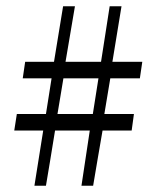

<svg xmlns="http://www.w3.org/2000/svg" viewBox="-20 -612 505 618"><path d="M165 -245.1H278.8L296.9 -359.9H184.1Q182.6 -349.6 174.6 -302.5Q166.5 -255.4 165 -245.1ZM430.2 -359.9H335L315.9 -245.1H411.1L403.8 -191.9H310.1Q307.1 -174.8 294.4 -100.6Q281.7 -26.4 279.8 -14.2H242.2L269 -191.9H157.2Q154.3 -173.3 141.4 -95Q128.4 -16.6 127.9 -14.2H90.8L119.1 -191.9H25.9L34.2 -245.1H127.9Q129.4 -255.4 137 -302.7Q144.5 -350.1 146 -359.9H53.2L61 -413.1H153.8L183.1 -591.8H221.2L190.9 -413.1H305.2Q307.6 -427.7 319.1 -502.2Q330.6 -576.7 333 -591.8H371.1L341.8 -413.1H438Z"/></svg>

Font: Common Serif
Style: Regular
Weight: 400
Designer: Philipp H. Poll, Khaled Hosny
Foundry: Stefan Peev, Context Ltd.
Version: Version 1.026